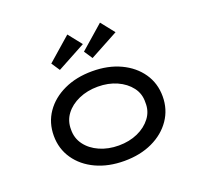

<svg xmlns="http://www.w3.org/2000/svg" viewBox="-134 -935 1156 1099"><g transform="rotate(-20 443.5 -386.0)"><path d="M444 10Q347 10 272 -25Q197 -60 154.5 -122Q112 -184 112 -263Q112 -343 154.5 -404.5Q197 -466 272 -501Q347 -536 444 -536Q541 -536 615.5 -501Q690 -466 732.5 -404.5Q775 -343 775 -263Q775 -184 732.5 -122Q690 -60 615.5 -25Q541 10 444 10ZM444 -84Q508 -84 559.5 -107Q611 -130 641.5 -170.5Q672 -211 670 -263Q672 -316 641.5 -356Q611 -396 559.5 -419Q508 -442 444 -442Q380 -442 328 -419Q276 -396 246 -356Q216 -316 217 -263Q216 -211 246 -170.5Q276 -130 328 -107Q380 -84 444 -84ZM473 -606 439 -657 582 -782 647 -700ZM274 -606 240 -657 383 -782 448 -700Z"/></g></svg>

Font: Lexend Tera
Style: Regular
Weight: 400
Designer: Bonnie Shaver-Troup, Thomas Jockin
Foundry: Lexend
Version: Version 1.007